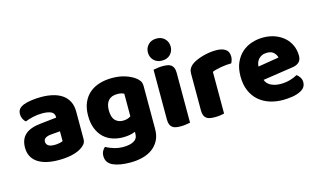

<svg xmlns="http://www.w3.org/2000/svg" viewBox="-100 -1022 2534 1515"><g transform="rotate(-15 1167.0 -265.0)"><path d="M260 -108Q277 -108 297.5 -111.5Q318 -115 328 -121V-201L256 -195Q228 -193 210 -183Q192 -173 192 -153Q192 -133 207.5 -120.5Q223 -108 260 -108ZM252 -501Q306 -501 350.5 -490Q395 -479 426.5 -456.5Q458 -434 475 -399.5Q492 -365 492 -318V-94Q492 -68 477.5 -51.5Q463 -35 443 -23Q378 16 260 16Q207 16 164.5 6Q122 -4 91.5 -24Q61 -44 44.5 -75Q28 -106 28 -147Q28 -216 69 -253Q110 -290 196 -299L327 -313V-320Q327 -349 301.5 -361.5Q276 -374 228 -374Q190 -374 154 -366Q118 -358 89 -346Q76 -355 67 -373.5Q58 -392 58 -412Q58 -438 70.5 -453.5Q83 -469 109 -480Q138 -491 177.5 -496Q217 -501 252 -501Z M833 -501Q890 -501 936.5 -486.5Q983 -472 1015 -449Q1035 -435 1046.5 -418Q1058 -401 1058 -374V-24Q1058 29 1038 67.5Q1018 106 983.5 131.5Q949 157 902.5 169Q856 181 803 181Q712 181 660 156.5Q608 132 608 77Q608 54 617.5 36.5Q627 19 639 10Q668 26 704.5 37Q741 48 780 48Q834 48 866 30Q898 12 898 -28V-44Q857 -26 798 -26Q753 -26 712.5 -39.5Q672 -53 641.5 -81.5Q611 -110 592.5 -155Q574 -200 574 -262Q574 -323 593.5 -368Q613 -413 647.5 -442.5Q682 -472 729.5 -486.5Q777 -501 833 -501ZM895 -356Q888 -360 874.5 -364Q861 -368 841 -368Q792 -368 767.5 -340.5Q743 -313 743 -262Q743 -204 767.5 -178.5Q792 -153 830 -153Q871 -153 895 -172Z M1159 -621Q1159 -659 1184.5 -685Q1210 -711 1252 -711Q1294 -711 1319.5 -685Q1345 -659 1345 -621Q1345 -583 1319.5 -557Q1294 -531 1252 -531Q1210 -531 1184.5 -557Q1159 -583 1159 -621ZM1337 -1Q1326 1 1304.5 4.5Q1283 8 1261 8Q1239 8 1221.5 5Q1204 2 1192 -7Q1180 -16 1173.5 -31.5Q1167 -47 1167 -72V-479Q1178 -481 1199.5 -484.5Q1221 -488 1243 -488Q1265 -488 1282.5 -485Q1300 -482 1312 -473Q1324 -464 1330.5 -448.5Q1337 -433 1337 -408Z M1615 -1Q1605 2 1583.5 5Q1562 8 1539 8Q1517 8 1499.5 5Q1482 2 1470 -7Q1458 -16 1451.5 -31.5Q1445 -47 1445 -72V-372Q1445 -395 1453.5 -411.5Q1462 -428 1478 -441Q1494 -454 1517.5 -464.5Q1541 -475 1568 -483Q1595 -491 1624 -495.5Q1653 -500 1682 -500Q1730 -500 1758 -481.5Q1786 -463 1786 -421Q1786 -407 1782 -393.5Q1778 -380 1772 -369Q1751 -369 1729 -367Q1707 -365 1686 -361Q1665 -357 1646.5 -352.5Q1628 -348 1615 -342Z M2094 16Q2035 16 1984.5 -0.5Q1934 -17 1896.5 -50Q1859 -83 1837.5 -133Q1816 -183 1816 -250Q1816 -316 1837.5 -363.5Q1859 -411 1894 -441.5Q1929 -472 1974 -486.5Q2019 -501 2066 -501Q2119 -501 2162.5 -485Q2206 -469 2237.5 -441Q2269 -413 2286.5 -374Q2304 -335 2304 -289Q2304 -255 2285 -237Q2266 -219 2232 -214L1985 -177Q1996 -144 2030 -127.5Q2064 -111 2108 -111Q2149 -111 2185.5 -121.5Q2222 -132 2245 -146Q2261 -136 2272 -118Q2283 -100 2283 -80Q2283 -35 2241 -13Q2209 4 2169 10Q2129 16 2094 16ZM2066 -377Q2042 -377 2024.5 -369Q2007 -361 1996 -348.5Q1985 -336 1979.5 -320.5Q1974 -305 1973 -289L2144 -317Q2141 -337 2122 -357Q2103 -377 2066 -377Z"/></g></svg>

Font: Baloo
Style: Regular
Weight: 400
Designer: Sarang Kulkarni and Ek Type
Foundry: Ek Type
Version: Version 1.443;PS 1.000;hotconv 16.6.51;makeotf.lib2.5.65220;